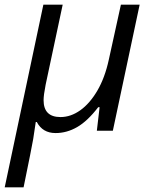

<svg xmlns="http://www.w3.org/2000/svg" viewBox="-41 -555 644 815"><path d="M144 -129.9Q144 -58.1 215.8 -58.1Q259.3 -58.1 299.8 -86.9Q340.3 -115.7 372.3 -170.4Q404.3 -225.1 420.9 -301.8L472.2 -535.2H551.8L438 0H370.1L381.8 -100.1H376Q330.6 -41 286.6 -15.6Q242.7 9.8 194.8 9.8Q140.1 9.8 115.2 -37.1H110.8Q105.5 1 99.9 35.2Q94.2 69.3 59.1 240.2H-21L143.1 -535.2H225.1L152.8 -195.8Q144 -150.9 144 -129.9Z"/></svg>

Font: CAA NEO Sans
Style: Italic
Weight: 400
Italic angle: -12°
Version: Version 1.10